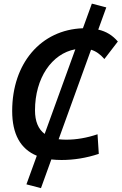

<svg xmlns="http://www.w3.org/2000/svg" viewBox="-20 -856 658 1039"><path d="M201.7 162.1 257.8 6.8C275.4 8.8 293.5 9.8 313 9.8C379.9 9.8 447.3 -1 514.6 -23.4L507.8 -129.4C450.2 -109.9 393.6 -100.1 337.9 -100.1C323.2 -100.1 310.1 -101.1 297.4 -102.5L472.7 -586.9C499 -579.1 522.5 -562.5 544.9 -536.6L617.7 -631.3C588.9 -665 554.7 -686 511.7 -695.8L555.2 -815.9L477.1 -836.4L428.7 -703.1C201.7 -695.3 45.9 -513.7 45.9 -255.4C45.9 -130.9 90.3 -49.8 179.2 -13.2L123 141.6ZM221.7 -131.3C187 -157.2 169.4 -199.7 169.4 -258.8C169.4 -433.1 259.8 -565.9 387.7 -589.4Z"/></svg>

Font: Cascadia Mono PL SemiBold
Style: Italic
Weight: 600
Italic angle: -10°
Monospace: yes
Designer: Aaron Bell
Foundry: Saja Typeworks
Version: Version 2404.023